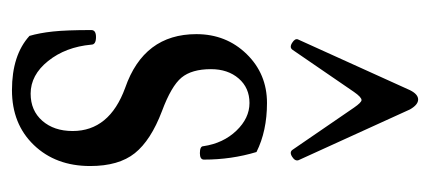

<svg xmlns="http://www.w3.org/2000/svg" viewBox="-224 -500 736 329"><g transform="rotate(90 144.5 -336.0)"><path d="M135 12Q75 12 42 -18Q37 -35 34.5 -58Q32 -81 32 -124Q32 -132 44 -132Q57 -132 57 -124Q61 -80 85 -50Q109 -20 141 -20Q170 -20 187.5 -40Q205 -60 205 -92Q205 -155 131 -182Q39 -214 39 -304Q39 -355 73 -390Q107 -425 157 -425Q205 -425 241 -407Q254 -364 254 -317Q254 -310 243 -310Q231 -310 231 -316Q226 -350 204.5 -372.5Q183 -395 157 -395Q131 -395 115 -376.5Q99 -358 99 -329Q99 -296 113.5 -278.5Q128 -261 171 -245Q221 -226 243 -198.5Q265 -171 265 -122Q265 -63 229 -25.5Q193 12 135 12ZM66 -469Q62 -463 54 -468Q46 -473 48 -478L135 -670Q142 -684 151 -684Q160 -684 168 -670L255 -479Q257 -473 249 -468Q241 -463 237 -469L165 -574Q156 -587 152 -587Q147 -587 138 -574Z"/></g></svg>

Font: Junicode Two Beta Condensed
Style: Regular
Weight: 400
Width: 3
Designer: Peter S. Baker
Foundry: Briery Creek Software
Version: Version 1.053; ttfautohint (v1.8.4)